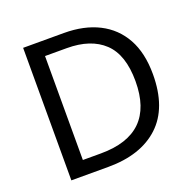

<svg xmlns="http://www.w3.org/2000/svg" viewBox="-126 -843 981 972"><g transform="rotate(-20 365.0 -357.0)"><path d="M669 -364Q669 -183 570.5 -91.5Q472 0 296 0H97V-714H317Q425 -714 504 -674Q583 -634 626 -556.5Q669 -479 669 -364ZM574 -361Q574 -504 503.5 -570.5Q433 -637 304 -637H187V-77H284Q574 -77 574 -361Z"/></g></svg>

Font: Noto Sans IKEA
Style: Regular
Weight: 400
Designer: Monotype Design Team
Foundry: Monotype Imaging Inc.
Version: Version 2.001